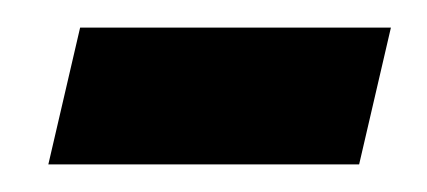

<svg xmlns="http://www.w3.org/2000/svg" viewBox="-20 -342 309 139"><path d="M15 -223 38 -322H263L240 -223Z"/></svg>

Font: Noto Serif Condensed
Style: Bold Italic
Weight: 700
Width: 3
Italic angle: -12°
Designer: Monotype Design Team
Foundry: Monotype Imaging Inc.
Version: Version 2.014